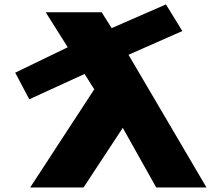

<svg xmlns="http://www.w3.org/2000/svg" viewBox="-20 -829 978 847"><path d="M669.2 -2 521.6 -265 348.6 -2H113.1L395.8 -435L353.1 -502.7L109.1 -391L47.1 -508.4L278.9 -620.5L181.6 -775H428.4L472.6 -705L712.1 -809.5L784.3 -692.1L546.9 -587.3L890.9 -2Z"/></svg>

Font: Hussar
Style: BdSuprExt
Weight: 700
Foundry: Cannot Into Space Fonts
Version: Version 2.00